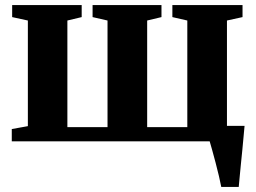

<svg xmlns="http://www.w3.org/2000/svg" viewBox="-20 -558 1012 758"><path d="M853.5 180Q850.5 163.5 844.5 137.8Q838.5 112 831.2 84.5Q824 57 817.5 33.8Q811 10.5 807.5 -1L777.5 -61H945.5Q944 -45.5 941.8 -20.8Q939.5 4 936.8 33Q934 62 931 90.5Q928 119 926 142.5Q924 166 922.5 180ZM26.5 0V-48.5L90 -60V-477L28 -490.5V-538H302.5V-490.5L246 -477V-56H404.5V-477L345.5 -490.5V-538H617.5V-490.5L561 -477V-56H719.5V-477L660.5 -490.5V-538H937.5V-490.5L876 -477V-60L939 -48.5V0Z"/></svg>

Font: Merriweather 60pt ExtraBold
Style: Regular
Weight: 800
Version: Version 2.100